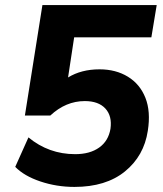

<svg xmlns="http://www.w3.org/2000/svg" viewBox="-20 -725 640 756"><path d="M273 11Q203 11 139 -10.5Q75 -32 40 -68L92 -184Q172 -118 276 -118Q334 -118 370.5 -144Q407 -170 415 -218Q422 -268 395 -297.5Q368 -327 314 -327Q239 -327 178 -270H78L147 -705H597L576 -578H272L248 -420Q300 -452 372 -452Q436 -452 483.5 -423Q531 -394 552.5 -340Q574 -286 562 -210Q547 -111 472 -50Q397 11 273 11Z"/></svg>

Font: Winston
Style: Bold Italic
Weight: 700
Italic angle: -9°
Designer: Original fonts by Vernon Adams / Changes by Cristiano Sobral
Foundry: Original fonts by Vernon Adams / Changes by Cristiano Sobral
Version: Version 2.503;July 17, 2020;FontCreator 13.0.0.2655 64-bit